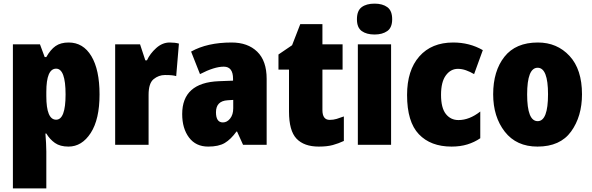

<svg xmlns="http://www.w3.org/2000/svg" viewBox="-20 -797 3259 1057"><path d="M289 -419Q341 -419 341 -277Q341 -138 289 -138Q235 -138 235 -268V-291Q235 -419 289 -419ZM358 -563Q314 -563 286 -543.5Q258 -524 235 -483H226L200 -553H51V240H235V37Q235 14 233.5 -10Q232 -34 230 -62H235Q254 -30 282.5 -10Q311 10 357 10Q431 10 479.5 -65Q528 -140 528 -277Q528 -413 483 -488Q438 -563 358 -563Z M914 -563Q874 -563 840 -532.5Q806 -502 789 -465H780L751 -553H614V0H798V-275Q798 -339 826 -361.5Q854 -384 888 -384Q913 -384 926.5 -382.5Q940 -381 950 -378L965 -557Q944 -563 914 -563Z M1264 -247V-201Q1264 -166 1247 -144.5Q1230 -123 1207 -123Q1169 -123 1169 -179Q1169 -241 1233 -245ZM1255 -563Q1121 -563 1032 -513L1081 -389Q1160 -430 1212 -430Q1263 -430 1263 -363V-353L1185 -350Q983 -342 983 -169Q983 -90 1020.5 -40Q1058 10 1126 10Q1184 10 1217.5 -10Q1251 -30 1282 -73H1285L1318 0H1448V-363Q1448 -462 1396 -512.5Q1344 -563 1255 -563Z M1795 -137Q1755 -137 1755 -191V-414H1866V-553H1755V-664H1633L1588 -548L1513 -497V-414H1571V-183Q1571 -77 1612.5 -33.5Q1654 10 1735 10Q1781 10 1812 1.5Q1843 -7 1873 -21V-156Q1852 -148 1833.5 -142.5Q1815 -137 1795 -137Z M2042 -777Q1997 -777 1971 -757.5Q1945 -738 1945 -691Q1945 -645 1971.5 -626Q1998 -607 2042 -607Q2085 -607 2112 -626Q2139 -645 2139 -691Q2139 -738 2112.5 -757.5Q2086 -777 2042 -777ZM2133 -553H1950V0H2133Z M2466 10Q2514 10 2553 -2Q2592 -14 2624 -36V-183Q2564 -136 2504 -136Q2461 -136 2434.5 -169.5Q2408 -203 2408 -275Q2408 -346 2434.5 -382Q2461 -418 2501 -418Q2523 -418 2545.5 -410Q2568 -402 2590 -389L2638 -521Q2565 -563 2475 -563Q2356 -563 2288.5 -486.5Q2221 -410 2221 -274Q2221 -126 2286 -58Q2351 10 2466 10Z M3184 -278Q3184 -415 3115.5 -489Q3047 -563 2941 -563Q2819 -563 2757 -484.5Q2695 -406 2695 -278Q2695 -154 2759 -72Q2823 10 2939 10Q3064 10 3124 -73Q3184 -156 3184 -278ZM2882 -277Q2882 -424 2940 -424Q2997 -424 2997 -278Q2997 -130 2940 -130Q2882 -130 2882 -277Z"/></svg>

Font: Noto Sans Display SemiCondensed Black
Style: Regular
Weight: 900
Width: 4
Designer: Monotype Design Team
Foundry: Monotype Imaging Inc.
Version: Version 1.900